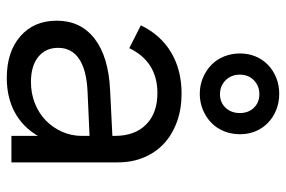

<svg xmlns="http://www.w3.org/2000/svg" viewBox="-162 -688 863 580"><g transform="rotate(90 270.0 -397.5)"><path d="M42 -137Q42 -209 96 -251Q150 -293 250 -298L390 -305V-312Q390 -373 355.5 -407Q321 -441 261 -441Q213 -441 179 -419.5Q145 -398 125 -356L56 -391Q85 -451 138 -482.5Q191 -514 262 -514Q309 -514 347.5 -500Q386 -486 413 -461Q440 -436 455 -400.5Q470 -365 470 -321V0H390V-80Q363 -34 318.5 -10Q274 14 215 14Q136 14 89 -27Q42 -68 42 -137ZM227 -59Q262 -59 292 -71Q322 -83 343.5 -104Q365 -125 377.5 -153Q390 -181 390 -213V-236L256 -230Q191 -227 157.5 -204.5Q124 -182 124 -141Q124 -103 151.5 -81Q179 -59 227 -59ZM263 -569Q237 -569 214.5 -578.5Q192 -588 175.5 -604Q159 -620 150 -642.5Q141 -665 141 -690Q141 -716 150 -737.5Q159 -759 175.5 -775Q192 -791 214.5 -800Q237 -809 263 -809Q289 -809 311.5 -800Q334 -791 350.5 -775Q367 -759 376 -737.5Q385 -716 385 -690Q385 -665 376 -642.5Q367 -620 350.5 -604Q334 -588 311.5 -578.5Q289 -569 263 -569ZM264 -630Q289 -630 305 -647Q321 -664 321 -690Q321 -716 305 -732.5Q289 -749 264 -749Q239 -749 222 -732.5Q205 -716 205 -690Q205 -664 222 -647Q239 -630 264 -630Z"/></g></svg>

Font: NT Somic
Style: Regular
Weight: 400
Designer: Ravid Balaliev — lead type designer, mastering
Michael Voronin — secret advisor, marketing
Ivan Kovalenko — best boy
Foundry: NT Type
Version: Version 0.7